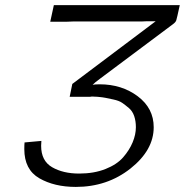

<svg xmlns="http://www.w3.org/2000/svg" viewBox="-20 -715 724 752"><path d="M75.2 -130.9Q75.2 -147.9 76.2 -157.2H77.1L142.1 -163.1Q142.1 -160.2 141.6 -153.6Q141.1 -147 141.1 -144Q141.1 -85 184.1 -60.1Q227.1 -35.2 290 -35.2Q348.1 -35.2 393.1 -53Q438 -70.8 462.4 -98.9Q486.8 -127 499.5 -157.5Q512.2 -188 512.2 -216.8Q512.2 -240.7 505.6 -260.3Q499 -279.8 484.6 -292Q470.2 -304.2 458 -312.5Q445.8 -320.8 423.8 -325.4Q401.9 -330.1 392.3 -332Q382.8 -334 361.8 -335.9L339.8 -336.9L333 -335.9H252.9L263.2 -386.2L589.8 -631.8H556.2L535.2 -630.9H267.1L241.2 -629.9H176.8L190.9 -694.8H684.1Q672.9 -643.1 670.4 -635.5Q668 -627.9 657.2 -620.1L375 -409.2Q350.1 -391.1 342.8 -382.8Q351.6 -384.8 370.1 -384.8Q457 -384.8 519.5 -337.9Q582 -291 582 -216.8Q582 -127 491 -54.9Q399.9 17.1 276.9 17.1Q192.9 17.1 134 -16.8Q75.2 -50.8 75.2 -130.9Z"/></svg>

Font: CMU Bright
Style: Oblique
Weight: 500
Italic angle: -12°
Version: Version 0.7.0